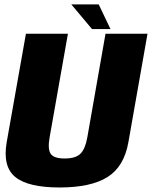

<svg xmlns="http://www.w3.org/2000/svg" viewBox="-20 -824 672 848"><path d="M243 4Q104.5 4 47.8 -42Q-9 -88 9.5 -195.5L94.5 -675H280L199 -216.5Q190 -166 203.8 -145Q217.5 -124 265.5 -124Q314 -124 335.2 -145Q356.5 -166 365.5 -216.5L446 -675H631.5L547 -195.5Q528 -88 454.8 -42Q381.5 4 243 4ZM386.5 -695.5 295 -804.5H416L468 -695.5Z"/></svg>

Font: Anybody ExtraBold
Style: Italic
Weight: 800
Italic angle: -10°
Designer: Tyler Finck
Foundry: Etcetera Type Company
Version: Version 1.010; ttfautohint (v1.8.3) -l 8 -r 50 -G 200 -x 14 